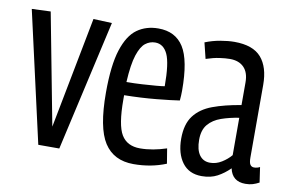

<svg xmlns="http://www.w3.org/2000/svg" viewBox="-64 -655 1163 774"><g transform="rotate(10 518.0 -268.0)"><path d="M131 0 10 -535 87 -538 174 -82 262 -538 338 -535 217 0Z M522 10Q441 10 402 -50.5Q363 -111 363 -255Q363 -367 383.5 -430.5Q404 -494 440.5 -520Q477 -546 527 -546Q597 -546 630.5 -493Q664 -440 664 -316Q664 -310 663.5 -296Q663 -282 662 -275Q630 -270 568.5 -264Q507 -258 437 -257Q437 -250 437 -239Q437 -135 460.5 -96Q484 -57 537 -57Q563 -57 590.5 -62Q618 -67 645 -76L655 -15Q594 10 522 10ZM437 -311Q469 -311 501 -313Q533 -315 557 -317Q581 -319 592 -321Q592 -415 575 -451.5Q558 -488 524 -488Q502 -488 484 -474Q466 -460 453.5 -422Q441 -384 437 -311Z M694 -125Q694 -184 720 -218.5Q746 -253 794.5 -271Q843 -289 910 -300V-393Q910 -433 889.5 -454Q869 -475 832 -475Q814 -475 789.5 -471.5Q765 -468 735 -458L719 -523Q749 -535 781 -540.5Q813 -546 838 -546Q914 -546 948 -507Q982 -468 982 -395V-98Q982 -77 987.5 -69Q993 -61 1003 -61Q1016 -61 1027 -67L1036 -5Q1023 2 1010 6Q997 10 980 10Q926 10 915 -42Q892 -19 865 -4.5Q838 10 801 10Q749 10 721.5 -27Q694 -64 694 -125ZM766 -133Q766 -92 781.5 -70.5Q797 -49 825 -49Q850 -49 872.5 -63Q895 -77 910 -95V-248Q871 -242 838 -230.5Q805 -219 785.5 -196Q766 -173 766 -133Z"/></g></svg>

Font: Georama Condensed
Style: Regular
Weight: 400
Width: 3
Designer: Jean-Baptiste Levee
Foundry: Production Type
Version: Version 1.000